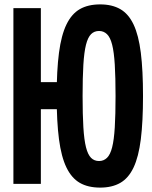

<svg xmlns="http://www.w3.org/2000/svg" viewBox="-20 -837 690 874"><path d="M41 -800H166V-463H260V-340H166V0H41ZM436 17Q381 17 343.5 -4.5Q306 -26 282.5 -74.5Q259 -123 248.5 -203Q238 -283 238 -400Q238 -517 248.5 -597Q259 -677 282.5 -725.5Q306 -774 343.5 -795.5Q381 -817 436 -817Q490 -817 527.5 -795.5Q565 -774 588 -725.5Q611 -677 621 -597Q631 -517 631 -400Q631 -283 621 -203Q611 -123 588 -74.5Q565 -26 527.5 -4.5Q490 17 436 17ZM431 -104Q452 -104 467 -118.5Q482 -133 490.5 -166.5Q499 -200 502.5 -257.5Q506 -315 506 -400Q506 -485 502.5 -542.5Q499 -600 490.5 -633.5Q482 -667 467 -681.5Q452 -696 431 -696Q409 -696 394.5 -681.5Q380 -667 371.5 -633.5Q363 -600 359.5 -542.5Q356 -485 356 -400Q356 -315 359.5 -257.5Q363 -200 371.5 -166.5Q380 -133 394.5 -118.5Q409 -104 431 -104Z"/></svg>

Font: Martian Mono SemiCondensed Medium
Style: Regular
Weight: 500
Width: 4
Designer: Roman Shamin
Foundry: Evil Martians
Version: Version 1.000